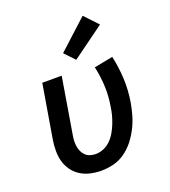

<svg xmlns="http://www.w3.org/2000/svg" viewBox="-143 -891 887 1004"><g transform="rotate(-20 300.0 -389.5)"><path d="M249 8Q219 8 189.5 1.5Q160 -5 135 -20.5Q110 -36 93 -59.5Q76 -83 68 -111Q60 -139 60 -170Q60 -201 65 -232L115 -530H223L171 -217Q168 -201 167.5 -185.5Q167 -170 169.5 -155Q172 -140 178.5 -126.5Q185 -113 195.5 -103Q206 -93 221 -88.5Q236 -84 251 -84Q274 -84 296 -93.5Q318 -103 335 -120Q352 -137 364 -158Q376 -179 384.5 -200.5Q393 -222 399 -244Q405 -266 408 -289Q418 -346 415.5 -401.5Q413 -457 401 -512L505 -532Q519 -469 522 -404.5Q525 -340 514 -274Q508 -240 498.5 -207Q489 -174 473 -142Q457 -110 434.5 -81Q412 -52 382 -30.5Q352 -9 317.5 -0.5Q283 8 249 8ZM323 -582 270 -638 433 -787 503 -713Z"/></g></svg>

Font: Iosevka Curly SmBdEx
Style: Italic
Weight: 600
Width: 7
Italic angle: -9°
Monospace: yes
Designer: Belleve Invis
Foundry: Belleve Invis
Version: Version 11.1.0; ttfautohint (v1.8.3)